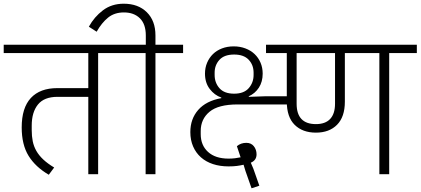

<svg xmlns="http://www.w3.org/2000/svg" viewBox="-40 -939 2267 1035"><path d="M223 3Q151 -39 114 -99Q77 -159 77 -252Q77 -358 126.5 -411Q176 -464 269 -464H436V-653H-20V-698H637V-653H489V0H436V-417H270Q198 -417 164.5 -375.5Q131 -334 131 -262V-237Q131 -205 136.5 -177.5Q142 -150 156 -125.5Q170 -101 193.5 -79Q217 -57 252 -36Z M745 -653H597V-698H746V-748Q746 -809 714 -840.5Q682 -872 628 -872Q577 -872 542.5 -844Q508 -816 481 -768L439 -795Q468 -848 515 -883.5Q562 -919 627 -919Q705 -919 751.5 -873Q798 -827 798 -748V-698H947V-653H798V0H745Z M1283 -18 1273 -51Q1256 -47 1237 -44.5Q1218 -42 1192 -42Q1146 -42 1108 -54.5Q1070 -67 1043 -91Q1016 -115 1001 -149.5Q986 -184 986 -227Q986 -298 1028.5 -346.5Q1071 -395 1153 -410V-413Q1116 -426 1090.5 -459.5Q1065 -493 1065 -542Q1065 -574 1076.5 -601Q1088 -628 1108 -647.5Q1128 -667 1156.5 -678Q1185 -689 1220 -689Q1254 -689 1283 -678Q1312 -667 1332.5 -647.5Q1353 -628 1364.5 -601Q1376 -574 1376 -542Q1376 -498 1355.5 -466.5Q1335 -435 1301 -420V-417L1389 -420H1550V-376H1241Q1137 -376 1089.5 -336.5Q1042 -297 1042 -233V-216Q1042 -156 1081.5 -120Q1121 -84 1192 -84Q1211 -84 1227 -86Q1243 -88 1257 -91L1237 -151Q1258 -169 1288 -169Q1314 -169 1328.5 -150.5Q1343 -132 1343 -107Q1343 -75 1312 -62L1326 -29L1358 62L1316 76ZM1222 -434Q1275 -434 1301 -464Q1327 -494 1327 -535V-547Q1327 -589 1300.5 -617Q1274 -645 1222 -645Q1169 -645 1143 -616.5Q1117 -588 1117 -547V-535Q1117 -493 1143 -463.5Q1169 -434 1222 -434Z M1663 -224Q1591 -224 1548.5 -266Q1506 -308 1506 -391V-653H1394V-698H2207V-653H2058V0H2005V-653H1819V-391Q1819 -309 1777 -266.5Q1735 -224 1663 -224ZM1559 -380Q1559 -270 1663 -270Q1714 -270 1740 -298Q1766 -326 1766 -380V-653H1559Z"/></svg>

Font: IBM Plex Sans Devanagari Light
Style: Regular
Weight: 300
Designer: Mike Abbink, Paul van der Laan, Pieter van Rosmalen, Erin McLaughlin
Foundry: Bold Monday
Version: Version 1.1